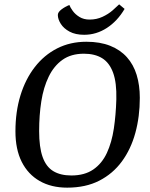

<svg xmlns="http://www.w3.org/2000/svg" viewBox="-20 -852 692 883"><path d="M289 11Q216 11 162.5 -19.5Q109 -50 80 -107.5Q51 -165 51 -248Q51 -338 74 -413Q97 -488 140 -543.5Q183 -599 243 -629.5Q303 -660 377 -660Q440 -660 486.5 -641.5Q533 -623 563.5 -589Q594 -555 608.5 -507.5Q623 -460 623 -402Q623 -316 602.5 -241Q582 -166 540.5 -109.5Q499 -53 436.5 -21Q374 11 289 11ZM308 -45Q369 -45 409 -72.5Q449 -100 471.5 -148.5Q494 -197 503.5 -260.5Q513 -324 515 -395Q517 -472 500 -518Q483 -564 449.5 -584.5Q416 -605 366 -605Q307 -605 267.5 -577Q228 -549 204 -499.5Q180 -450 170 -386Q160 -322 160 -249Q160 -175 176 -130Q192 -85 225 -65Q258 -45 308 -45ZM367 -692Q327 -692 300 -706.5Q273 -721 259.5 -742.5Q246 -764 246 -783Q246 -796 262.5 -808.5Q279 -821 299 -829Q303 -818 314.5 -802Q326 -786 345.5 -774Q365 -762 392 -762Q424 -762 451 -774.5Q478 -787 497.5 -804Q517 -821 528 -832L553 -811Q520 -755 471.5 -723.5Q423 -692 367 -692Z"/></svg>

Font: Faustina Medium
Style: Italic
Weight: 500
Italic angle: -8°
Designer: Alfonso Garcia
Foundry: http://www.omnibus-type.com
Version: Version 1.200